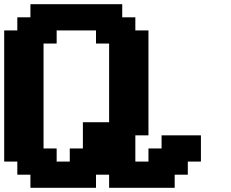

<svg xmlns="http://www.w3.org/2000/svg" viewBox="-20 -895 1102 915"><path d="M500 0H812.5V-62.5H875V-125H937.5V-250H750V-187.5H687.5V-125H625V-250H687.5V-750H625V-812.5H562.5V-875H125V-812.5H62.5V-750H0V-125H62.5V-62.5H125V0H437.5V-62.5H500ZM312.5 -125H250V-187.5H187.5V-687.5H250V-750H437.5V-687.5H500V-312.5H375V-187.5H312.5Z"/></svg>

Font: Faithful 32x
Style: Semibold
Weight: 400
Foundry: Faithful Resource Pack
Version: Version 1.0; January 27, 2023